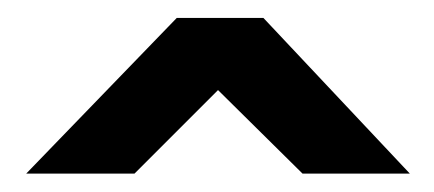

<svg xmlns="http://www.w3.org/2000/svg" viewBox="-20 -674 484 214"><path d="M9.2 -480.5 177 -654H273.6L436.8 -480.5H317.2L223 -573.6L129.9 -480.5Z"/></svg>

Font: Dhurjati
Style: Regular
Weight: 400
Designer: Purushoth Kumar Guthula
Foundry: Andhrapradesh Society for Knowledge Networks
Version: Version 1.0.5; ttfautohint (v1.2.25-373a) -l 7 -r 28 -G 50 -